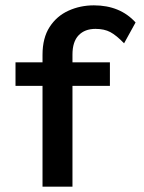

<svg xmlns="http://www.w3.org/2000/svg" viewBox="-20 -698 540 718"><path d="M139 0V-377H38V-465H139V-493Q139 -556 165.5 -597Q192 -638 236 -658Q280 -678 331 -678Q429 -678 487 -614L444 -536Q415 -566 392.5 -578Q370 -590 337 -590Q297 -590 274 -566Q251 -542 251 -494V-465H391V-377H251V0Z"/></svg>

Font: Inconsolata
Style: Bold
Weight: 700
Monospace: yes
Designer: Raph Levien, Cyreal, Brenton Simpson
Foundry: Raph Levien, Cyreal, Google
Version: Version 3.100; ttfautohint (v1.8.4.7-5d5b)